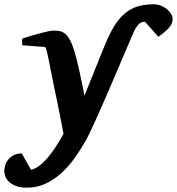

<svg xmlns="http://www.w3.org/2000/svg" viewBox="-100 -642 821 891"><path d="M701.2 -554.2Q701.2 -532.2 683.8 -512.7Q666.5 -493.2 634.8 -471.2L573.2 -541Q557.6 -541 547.4 -532.7Q537.1 -524.4 528.3 -508.5Q519.5 -492.7 510.3 -469.7Q501 -446.8 487.8 -417Q443.8 -314 406.2 -226.1Q390.1 -188.5 373.5 -150.9Q356.9 -113.3 342 -80.8Q327.1 -48.3 315.2 -23.2Q303.2 2 295.9 14.2Q271 57.6 242.4 96.7Q213.9 135.7 180.4 165Q147 194.3 108.4 211.7Q69.8 229 24.9 229Q-5.4 229 -25.6 221.2Q-45.9 213.4 -58.1 201.7Q-70.3 189.9 -75.2 176.8Q-80.1 163.6 -80.1 152.8Q-80.1 140.6 -76.2 126.5Q-72.3 112.3 -63 99.9Q-53.7 87.4 -38.1 79.1Q-22.5 70.8 1 69.8L43.9 146Q110.4 131.8 194.8 -21Q193.8 -26.9 189.9 -46.9Q186 -66.9 180.4 -95.7Q174.8 -124.5 167.7 -159.4Q160.6 -194.3 152.8 -230Q145.5 -264.2 138.9 -298.8Q132.3 -333.5 126.7 -361.3Q121.1 -389.2 116.7 -406.5Q112.3 -423.8 108.9 -423.8L2.9 -432.1V-462.9Q8.8 -464.8 20.3 -468.5Q31.7 -472.2 45.9 -476.3Q60.1 -480.5 75.4 -484.6Q90.8 -488.8 104.5 -492.2Q118.2 -495.6 129.2 -497.8Q140.1 -500 145 -500Q161.6 -500 175.5 -497.8Q189.5 -495.6 201.7 -485.8Q213.9 -476.1 224.6 -456.5Q235.4 -437 246.1 -401.9Q251 -384.8 256.8 -361.6Q262.7 -338.4 268.6 -311.8Q274.4 -285.2 280.3 -256.3Q286.1 -227.5 292 -198.2Q297.4 -211.9 304.4 -229.2Q311.5 -246.6 319.1 -265.4Q326.7 -284.2 334.5 -303.7Q342.3 -323.2 349.6 -341.3Q366.7 -383.8 384.8 -428.2Q406.2 -481.4 428.5 -518.3Q450.7 -555.2 477.3 -578.1Q503.9 -601.1 537.1 -611.6Q570.3 -622.1 613.8 -622.1Q631.3 -622.1 647 -615.7Q662.6 -609.4 674.8 -599.4Q687 -589.4 694.1 -577.4Q701.2 -565.4 701.2 -554.2Z"/></svg>

Font: Charis SIL
Style: Bold Italic
Weight: 700
Italic angle: -11°
Foundry: SIL International
Version: Version 4.112